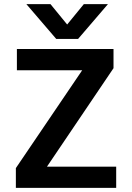

<svg xmlns="http://www.w3.org/2000/svg" viewBox="-20 -912 641 932"><path d="M544 0H57V-96L379 -571H62V-674H531V-581L208 -103H544ZM359 -723H253L108 -892H225L306 -793L387 -892H504Z"/></svg>

Font: Hind Madurai SemiBold
Style: Regular
Weight: 600
Designer: Jyotish Sonowal
Foundry: Indian Type Foundry
Version: Version 1.001;PS 1.0;hotconv 1.0.86;makeotf.lib2.5.63406; tt